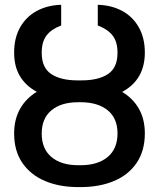

<svg xmlns="http://www.w3.org/2000/svg" viewBox="-20 -759 653 789"><path d="M151.4 -210Q151.4 -147.5 191.4 -113.8Q231.4 -80.1 300.8 -80.1H311.5Q381.8 -80.1 422.4 -113.8Q462.9 -147.5 462.9 -210.9Q462.9 -272.9 422.4 -305.9Q381.8 -338.9 311.5 -338.9H300.8Q231.4 -338.9 191.4 -305.7Q151.4 -272.5 151.4 -210ZM462.9 -542Q462.9 -586.9 442.9 -612.8Q422.9 -638.7 381.8 -654.3V-739.3Q437.5 -737.8 481.2 -714.6Q524.9 -691.4 550 -647.5Q575.2 -603.5 575.2 -543Q575.2 -431.2 481.9 -381.3Q526.4 -355 550.8 -312Q575.2 -269 575.2 -210.9Q575.2 -139.2 541.5 -89.6Q507.8 -40 448.2 -15.1Q388.7 9.8 311.5 9.8H300.8Q224.6 9.8 165.3 -15.1Q106 -40 72 -89.4Q38.1 -138.7 38.1 -210Q38.1 -268.6 62.5 -311.8Q86.9 -355 131.3 -381.8Q86.9 -405.3 62.5 -445.1Q38.1 -484.9 38.1 -543Q38.1 -603.5 63 -647.2Q87.9 -690.9 131.8 -714.4Q175.8 -737.8 231.4 -739.3V-654.3Q190.9 -639.2 171.1 -613Q151.4 -586.9 151.4 -542Q151.4 -480.5 190.7 -454.6Q230 -428.7 297.9 -428.7H315.4Q384.3 -428.7 423.6 -454.6Q462.9 -480.5 462.9 -542Z"/></svg>

Font: Pretendard JP Medium
Style: Regular
Weight: 500
Designer: Base glyphs from Inter by Rasmus Andersson; Hangeul glyphs from Noto Sans CJK(Source Han Sans) by Jang Soo-young and Kan
Foundry: Kil Hyung-jin
Version: Version 1.309